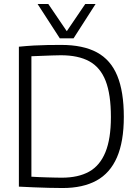

<svg xmlns="http://www.w3.org/2000/svg" viewBox="-20 -936 690 966"><path d="M295 10Q261 10 224.5 9Q188 8 150.5 6.5Q113 5 75 3V-701Q115 -705 150.5 -707Q186 -709 220 -709.5Q254 -710 288 -710Q398 -710 467.5 -672.5Q537 -635 570 -555Q603 -475 603 -348Q603 -224 568.5 -144.5Q534 -65 465.5 -27.5Q397 10 295 10ZM291 -42Q374 -42 428.5 -72.5Q483 -103 510.5 -170.5Q538 -238 538 -347Q538 -461 511.5 -529Q485 -597 429.5 -627.5Q374 -658 286 -658Q268 -658 242 -657Q216 -656 189.5 -655Q163 -654 138 -653V-47Q154 -46 175 -45Q196 -44 217.5 -43.5Q239 -43 258 -42.5Q277 -42 291 -42ZM461 -916 350 -743H281L169 -916H223L316 -779L409 -916Z"/></svg>

Font: Georama ExtraCondensed Thin Light
Style: Regular
Weight: 300
Version: Version 1.001